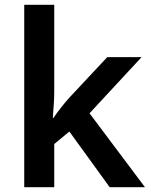

<svg xmlns="http://www.w3.org/2000/svg" viewBox="-20 -780 628 800"><path d="M206 -399Q206 -373 204 -344Q202 -315 200 -289H203Q215 -307 233 -330Q251 -353 267 -371L427 -542H570L353 -308L584 0H437L269 -232L206 -180V0H81V-760H206Z"/></svg>

Font: Noto Sans SemiBold
Style: Regular
Weight: 600
Designer: Monotype Design Team
Foundry: Monotype Imaging Inc.
Version: Version 2.007